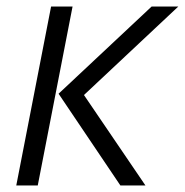

<svg xmlns="http://www.w3.org/2000/svg" viewBox="-20 -570 568 590"><path d="M96 0 203 -550H137L30 0ZM350 0H427L238 -278L528 -550H446L160 -282Z"/></svg>

Font: Cambay Devanagari
Style: Italic
Weight: 400
Italic angle: -11°
Designer: Pooja Saxena
Foundry: Pooja Saxena
Version: Version 1.018;PS 001.018;hotconv 1.0.70;makeotf.lib2.5.58329